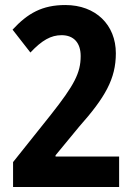

<svg xmlns="http://www.w3.org/2000/svg" viewBox="-20 -744 540 764"><path d="M454 0V-121H201V-126L295 -240C398 -356 441 -430 441 -532C441 -645 361 -724 240 -724C148 -724 90 -691 30 -626L101 -535C147 -584 183 -604 225 -604C274 -604 301 -573 301 -521C301 -454 276 -406 182 -287L32 -99V0Z"/></svg>

Font: Noto Sans Armenian Condensed
Style: Regular
Weight: 400
Width: 3
Designer: Monotype Design Team
Foundry: Monotype Imaging Inc.
Version: Version 2.008